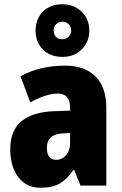

<svg xmlns="http://www.w3.org/2000/svg" viewBox="-20 -871 573 901"><path d="M287 -563Q376 -563 427.5 -513Q479 -463 479 -363V0H358L328 -73H324Q295 -30 261 -10Q227 10 170 10Q123 10 91.5 -14Q60 -38 44 -78.5Q28 -119 28 -169Q28 -258 80 -301.5Q132 -345 231 -349L309 -352V-364Q309 -432 251 -432Q199 -432 122 -391L76 -513Q119 -537 172 -550Q225 -563 287 -563ZM275 -245Q200 -242 200 -177Q200 -121 244 -121Q271 -121 290 -143Q309 -165 309 -200V-247ZM273 -604Q216 -604 181.5 -638.5Q147 -673 147 -727Q147 -782 181.5 -816.5Q216 -851 273 -851Q327 -851 363 -816Q399 -781 399 -728Q399 -674 363.5 -639Q328 -604 273 -604ZM273 -687Q290 -687 302 -698.5Q314 -710 314 -728Q314 -746 302 -757.5Q290 -769 273 -769Q255 -769 243.5 -757.5Q232 -746 232 -728Q232 -710 242 -698.5Q252 -687 273 -687Z"/></svg>

Font: Noto Sans Lao UI Cond Blk
Style: Regular
Weight: 900
Width: 3
Designer: Monotype Design Team
Foundry: Monotype Imaging Inc.
Version: Version 2.000; ttfautohint (v1.8.4.7-5d5b)